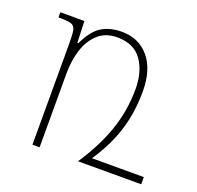

<svg xmlns="http://www.w3.org/2000/svg" viewBox="-95 -603 722 705"><g transform="rotate(20 265.5 -251.0)"><path d="M303 0V-28H525V0ZM268 -502Q334 -502 374 -454.5Q414 -407 414 -322Q414 -261 402 -207Q390 -153 365.5 -102.5Q341 -52 303 0H278Q331 -79 358.5 -157.5Q386 -236 386 -322Q386 -389 355 -433Q324 -477 259 -477Q213 -477 184 -450.5Q155 -424 141.5 -381.5Q128 -339 128 -290V0H100V-398Q100 -433 96.5 -448.5Q93 -464 78 -468Q63 -472 30 -472V-492H124L127 -408H131Q157 -463 189.5 -482.5Q222 -502 268 -502Z"/></g></svg>

Font: Noto Serif Armenian Thin
Style: Regular
Weight: 250
Version: Version 2.007